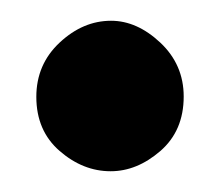

<svg xmlns="http://www.w3.org/2000/svg" viewBox="-20 -382 215 185"><path d="M15 -288.7Q15 -320 37.5 -341Q60 -362 87 -362Q112 -362 134.5 -340.9Q157 -319.7 157 -289Q157 -256 134.5 -236.5Q112 -217 86.6 -217Q60 -217 37.5 -236.5Q15 -256 15 -288.7Z"/></svg>

Font: Reem Kufi Fun
Style: Regular
Weight: 400
Designer: Khaled Hosny
Version: Version 1.005